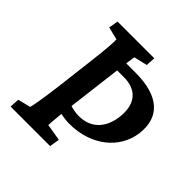

<svg xmlns="http://www.w3.org/2000/svg" viewBox="-183 -833 976 976"><g transform="rotate(45 305.0 -345.0)"><path d="M36 0H320L329 -54L238 -69C239 -80 240 -110 244 -145L245 -156C265 -152 287 -149 310 -149C463 -149 579 -240 595 -369C611 -499 530 -571 364 -571H296L297 -575C299 -597 303 -613 304 -622L376 -639L379 -690H115L106 -639L175 -622C177 -612 173 -548 160 -444L136 -245C123 -144 112 -79 107 -69L39 -52ZM253 -221 289 -513H338C424 -513 478 -463 465 -355C453 -262 398 -211 316 -211C293 -211 273 -215 253 -221Z"/></g></svg>

Font: TPK Tissa Web SemiBold
Style: Italic
Weight: 600
Italic angle: -7°
Designer: Jacques Le Bailly, Suppakit Chalermlarp | Katatrad Co.,Ltd.
Foundry: Jacques Le Bailly, Cadson Demak Co.,Ltd.
Version: Version 5.000;Glyphs 3.1.2 (3151)